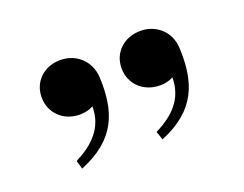

<svg xmlns="http://www.w3.org/2000/svg" viewBox="-55 -810 567 447"><g transform="rotate(-20 228.0 -586.5)"><path d="M276 -480 283 -459C376 -497 397 -560 393 -646C391 -687 359 -714 321 -714C280 -714 250 -686 250 -647C250 -607 281 -579 321 -579C332 -579 344 -581 354 -587C354 -534 322 -503 276 -480ZM78 -480 84 -459C178 -497 199 -560 195 -646C192 -687 161 -714 122 -714C82 -714 52 -686 52 -647C52 -607 83 -579 122 -579C134 -579 145 -581 156 -587C156 -534 123 -503 78 -480Z"/></g></svg>

Font: Sprat
Style: Bold
Weight: 700
Designer: Ethan Nakache
Foundry: Collletttivo
Version: Version 2.000;Glyphs 3.2 (3217)